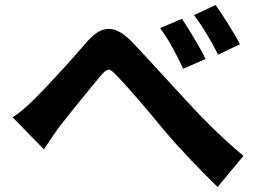

<svg xmlns="http://www.w3.org/2000/svg" viewBox="-20 -746 1040 765"><path d="M705 -671 618 -634C655 -583 680 -535 710 -472L799 -511C777 -557 733 -629 705 -671ZM839 -726 753 -686C790 -636 817 -591 849 -528L936 -570C913 -615 868 -685 839 -726ZM30 -279 155 -151C172 -177 196 -213 219 -244C261 -298 340 -395 379 -442C409 -476 414 -477 445 -445C491 -397 567 -309 628 -234C692 -157 783 -63 847 -1L950 -125C855 -203 759 -304 702 -367C639 -435 562 -520 508 -577C435 -653 382 -646 321 -573C256 -497 164 -398 117 -351C86 -321 60 -297 30 -279Z"/></svg>

Font: Noto Sans Japanese Bold
Style: Bold
Weight: 700
Designer: Ryoko NISHIZUKA (kana & ideographs); Paul D. Hunt (Latin, Greek & Cyrillic); Wenlong ZHANG (bopomofo); Sandoll Communica
Foundry: Adobe Systems Incorporated
Version: Version 1.000;PS 1;hotconv 1.0.78;makeotf.lib2.5.61930